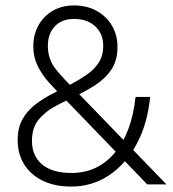

<svg xmlns="http://www.w3.org/2000/svg" viewBox="-20 -678 636 706"><path d="M252 -658Q208.5 -658 174.8 -638.8Q141 -619.5 121.8 -585.5Q102.5 -551.5 102.5 -507Q102.5 -468 118.5 -435.5Q134.5 -403 160.2 -374.5Q186 -346 214 -318.5L521.5 0H592L255 -348.5Q217 -384.5 186.5 -421.8Q156 -459 156 -509Q156 -554.5 182 -581.5Q208 -608.5 252 -608.5Q300.5 -608.5 330 -581.2Q359.5 -554 359.5 -510Q359.5 -472.5 342.5 -447Q325.5 -421.5 299.2 -403.5Q273 -385.5 244 -370Q208.5 -351.5 173.2 -333.5Q138 -315.5 109 -293Q80 -270.5 62.5 -239.2Q45 -208 45 -163Q45 -111.5 69.2 -73Q93.5 -34.5 137.8 -13.2Q182 8 242 8Q318.5 8 380.5 -33.2Q442.5 -74.5 482.5 -148.5Q522.5 -222.5 532 -321.5H478.5Q464 -189 401.5 -115.5Q339 -42 243 -42Q172.5 -42 135 -73.2Q97.5 -104.5 97.5 -160Q97.5 -207.5 121 -236.8Q144.5 -266 178.8 -284.8Q213 -303.5 245 -318.5Q292 -340.5 329.8 -364.8Q367.5 -389 389.8 -422.5Q412 -456 412 -505Q412 -549.5 391.5 -584Q371 -618.5 335 -638.2Q299 -658 252 -658Z"/></svg>

Font: Overused Grotesk Light
Style: Regular
Weight: 300
Designer: RandomMaerks
Version: Version 0.005